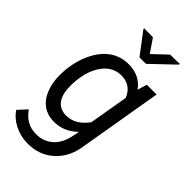

<svg xmlns="http://www.w3.org/2000/svg" viewBox="-287 -833 1124 1124"><g transform="rotate(45 274.5 -271.0)"><path d="M2 0ZM41 -265.1Q52.7 -351.6 87.6 -415.3Q122.6 -479 172.6 -509.5Q222.7 -540 282.2 -538.6Q374 -536.6 420.9 -469.2L438.5 -528.3H519.5L431.6 -11.2Q417.5 89.8 349.6 150.6Q281.7 211.4 182.1 208.5Q128.4 207.5 79.3 183.1Q30.3 158.7 2 116.2L52.2 62Q100.1 132.8 178.7 134.8Q241.7 136.7 285.4 99.6Q329.1 62.5 343.3 -5.9L353 -52.7Q288.6 11.7 202.1 9.8Q152.8 8.3 116.5 -16.8Q80.1 -42 60.1 -89.6Q40 -137.2 38.1 -195.8Q37.1 -224.6 41 -265.1ZM126.5 -214.8Q125 -145 150.6 -106.7Q176.3 -68.4 228 -66.4Q307.1 -64.5 364.3 -144L405.8 -386.7Q376.5 -459 299.8 -461.9Q228 -463.9 181.9 -403.3Q135.7 -342.8 127.4 -239.7ZM323.7 -667.5 410.2 -749.5 487.8 -751 488.3 -744.6 348.6 -611.3H294.9L194.3 -744.1V-751L267.6 -750Z"/></g></svg>

Font: Roboto
Style: Italic
Weight: 400
Italic angle: -12°
Designer: Google
Version: Version 2.134; 2016; ttfautohint (v1.6)